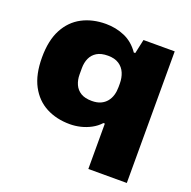

<svg xmlns="http://www.w3.org/2000/svg" viewBox="-130 -668 990 994"><g transform="rotate(20 365.5 -171.5)"><path d="M459 197V-53H451Q431 -31 404 -16.5Q377 -2 347.5 5Q318 12 289 12Q215 12 158 -18Q101 -48 68.5 -109Q36 -170 36 -264Q36 -358 68.5 -419Q101 -480 158 -510Q215 -540 289 -540Q344 -540 392.5 -519Q441 -498 474 -450H482L499 -528H671V197ZM355 -140Q383 -140 403 -149Q423 -158 436 -174Q449 -190 455 -210.5Q461 -231 461 -255V-274Q461 -306 450 -332Q439 -358 415.5 -373.5Q392 -389 355 -389Q317 -389 294 -375Q271 -361 260 -337Q249 -313 249 -282V-247Q249 -217 260 -192.5Q271 -168 294 -154Q317 -140 355 -140Z"/></g></svg>

Font: Archivo SemiBold SemiExpanded Black
Style: Regular
Weight: 900
Width: 6
Version: Version 2.001